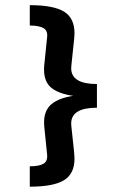

<svg xmlns="http://www.w3.org/2000/svg" viewBox="-20 -616 466 736"><path d="M265.6 -488.3Q265.6 -481 264.2 -465.8L253.4 -363.3L252.9 -354.5Q252.9 -293.9 351.6 -293.9V-203.1Q252.9 -203.1 252.9 -142.6L253.4 -133.3L264.2 -31.7Q265.6 -14.6 265.6 -7.8Q265.6 50.3 225.1 75Q184.6 99.6 94.2 99.6V21.5Q129.9 21.5 146.5 11.7Q163.1 2 160.6 -23.4L149.9 -128.4Q149.4 -134.8 148.9 -146.5Q148.9 -193.4 177.7 -217Q206.5 -240.7 260.7 -248.5Q204.6 -256.8 176.8 -279.5Q148.9 -302.2 148.9 -349.1Q148.9 -361.8 149.9 -368.7L160.6 -473.6Q163.6 -498.5 146.5 -508.3Q129.4 -518.1 94.2 -518.1V-596.2Q185.1 -596.2 225.3 -571.5Q265.6 -546.9 265.6 -488.3Z"/></svg>

Font: Amiri Typewriter
Style: Bold
Weight: 700
Monospace: yes
Designer: Khaled Hosny
Version: Version 1.1